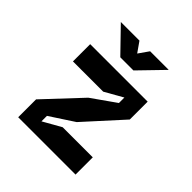

<svg xmlns="http://www.w3.org/2000/svg" viewBox="-196 -858 992 992"><g transform="rotate(45 300.0 -361.5)"><path d="M512 0H93V-130.6L277.6 -327.4L409 -420V-460L310 -404H89V-530H509V-399.4L324.4 -196L193 -110V-70L292 -126H512ZM296 -666H294L334 -723H470L343 -592H247L120 -723H256Z"/></g></svg>

Font: Fliege Mono Thin
Style: Regular
Weight: 100
Version: Version 0.020;Glyphs 3.3 (3306)